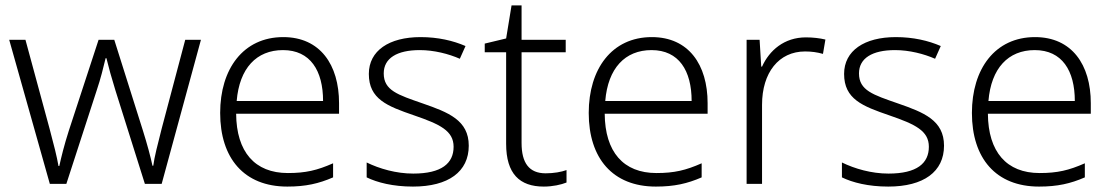

<svg xmlns="http://www.w3.org/2000/svg" viewBox="-20 -679 4104 709"><path d="M406 -346 515 0H577L722 -532H664L577 -204C562 -145 550 -99 546 -67H543C536 -101 523 -148 508 -196L402 -532H344L234 -196C217 -143 206 -98 199 -66H196C190 -101 179 -144 163 -204L74 -532H14L164 0H225L337 -345C352 -389 362 -431 370 -464H373C381 -431 392 -391 406 -346Z M1026 -542C878 -542 793 -424 793 -262C793 -95 881 10 1041 10C1109 10 1157 -1 1210 -24V-76C1151 -50 1109 -40 1043 -40C921 -40 853 -118 852 -259H1232V-298C1232 -440 1162 -542 1026 -542ZM1025 -494C1126 -494 1173 -418 1173 -306H854C864 -427 927 -494 1025 -494Z M1711 -141C1711 -235 1636 -264 1541 -297C1449 -329 1397 -345 1397 -408C1397 -464 1446 -494 1530 -494C1583 -494 1637 -480 1678 -462L1699 -509C1653 -529 1597 -542 1533 -542C1417 -542 1342 -492 1342 -406C1342 -313 1410 -287 1509 -253C1605 -220 1655 -196 1655 -137C1655 -76 1611 -38 1506 -38C1443 -38 1381 -56 1334 -79V-24C1373 -5 1431 10 1505 10C1636 10 1711 -45 1711 -141Z M1995 -39C1934 -39 1906 -77 1906 -151V-486H2069V-532H1906V-659H1869L1849 -537L1770 -518V-486H1849V-148C1849 -37 1899 10 1988 10C2021 10 2052 3 2072 -5V-51C2053 -44 2025 -39 1995 -39Z M2387 -542C2239 -542 2154 -424 2154 -262C2154 -95 2242 10 2402 10C2470 10 2518 -1 2571 -24V-76C2512 -50 2470 -40 2404 -40C2282 -40 2214 -118 2213 -259H2593V-298C2593 -440 2523 -542 2387 -542ZM2386 -494C2487 -494 2534 -418 2534 -306H2215C2225 -427 2288 -494 2386 -494Z M2956 -541C2876 -541 2821 -493 2794 -433H2791L2785 -532H2737V0H2794V-292C2794 -411 2856 -489 2953 -489C2977 -489 2998 -486 3019 -480L3028 -533C3007 -538 2982 -541 2956 -541Z M3466 -141C3466 -235 3391 -264 3296 -297C3204 -329 3152 -345 3152 -408C3152 -464 3201 -494 3285 -494C3338 -494 3392 -480 3433 -462L3454 -509C3408 -529 3352 -542 3288 -542C3172 -542 3097 -492 3097 -406C3097 -313 3165 -287 3264 -253C3360 -220 3410 -196 3410 -137C3410 -76 3366 -38 3261 -38C3198 -38 3136 -56 3089 -79V-24C3128 -5 3186 10 3260 10C3391 10 3466 -45 3466 -141Z M3802 -542C3654 -542 3569 -424 3569 -262C3569 -95 3657 10 3817 10C3885 10 3933 -1 3986 -24V-76C3927 -50 3885 -40 3819 -40C3697 -40 3629 -118 3628 -259H4008V-298C4008 -440 3938 -542 3802 -542ZM3801 -494C3902 -494 3949 -418 3949 -306H3630C3640 -427 3703 -494 3801 -494Z"/></svg>

Font: Noto Sans Gujarati UI Light
Style: Regular
Weight: 300
Designer: Jelle Bosma - Monotype Design Team, Universal Thirst
Foundry: Monotype Imaging Inc.
Version: Version 2.106